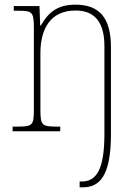

<svg xmlns="http://www.w3.org/2000/svg" viewBox="-20 -562 590 822"><path d="M321 240H334C405 240 455 194 455 12V-359C455 -483 408 -542 303 -542C230 -542 189 -513 155 -453H152L149 -536H39V-516H59C118 -516 125 -511 125 -442V-95C125 -25 120 -20 54 -20H34V0H238V-20H226C158 -20 153 -25 153 -95V-334C153 -439 196 -517 304 -517C394 -517 427 -455 427 -365V12C427 167 391 215 330 215H321Z"/></svg>

Font: Noto Serif Myanmar SemiCondensed Thin
Style: Regular
Weight: 100
Width: 4
Designer: Ben Mitchell and the Monotype Design Team
Foundry: Monotype Imaging Inc.
Version: Version 2.106